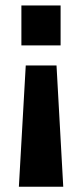

<svg xmlns="http://www.w3.org/2000/svg" viewBox="-20 -627 310 710"><path d="M49.8 63.5 75.2 -384.8H189L213.9 63.5ZM59.1 -606.9H204.1V-459H59.1Z"/></svg>

Font: Akaash Gobhi
Style: Regular
Weight: 400
Designer: Kulbir Singh Thind, MD
Foundry: Punjab Online
Version: Version 1.200